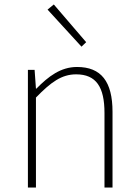

<svg xmlns="http://www.w3.org/2000/svg" viewBox="-20 -840 620 860"><path d="M105 0H141V-403C208 -472 256 -507 321 -507C411 -507 448 -450 448 -334V0H484V-339C484 -475 433 -540 325 -540C252 -540 197 -498 143 -443H141L135 -527H105ZM345 -631 366 -651 221 -820 193 -797Z"/></svg>

Font: Noto Sans CJK SC Thin
Style: Regular
Weight: 100
Designer: Ryoko NISHIZUKA 西塚涼子 (kana, bopomofo & ideographs); Paul D. Hunt (Latin, Greek & Cyrillic); Sandoll Communications 산돌커뮤니
Foundry: Adobe
Version: Version 2.004;hotconv 1.0.118;makeotfexe 2.5.65603